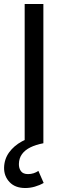

<svg xmlns="http://www.w3.org/2000/svg" viewBox="-30 -720 332 965"><path d="M94 0V-700H188V0ZM97 225Q46 225 18 195.2Q-10 165.5 -9.5 123Q-8.5 79.5 15.8 46Q40 12.5 80.5 -9.5Q121 -31.5 170.5 -40L188 0Q150.5 7 123 20.5Q95.5 34 80.5 54.8Q65.5 75.5 65 104Q64.5 125.5 75.2 140.2Q86 155 111 155Q125.5 155 138.8 150.8Q152 146.5 163 139L189.5 199.5Q168.5 211.5 144.8 218.2Q121 225 97 225Z"/></svg>

Font: Geologica Cursive Light
Style: Regular
Weight: 300
Designer: Sindre Bremnes, Frode Helland
Foundry: Monokrom Skriftforlag AS
Version: Version 1.010;gftools[0.9.28]